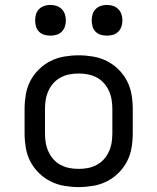

<svg xmlns="http://www.w3.org/2000/svg" viewBox="-20 -753 640 781"><path d="M300 8Q271 8 241.5 3Q212 -2 186 -15Q160 -28 138.5 -49Q117 -70 103.5 -96Q90 -122 85 -151.5Q80 -181 80 -210V-310Q80 -339 85 -368.5Q90 -398 103.5 -424Q117 -450 138.5 -471Q160 -492 186 -505Q212 -518 241.5 -523Q271 -528 300 -528Q329 -528 358.5 -523Q388 -518 414 -505Q440 -492 461.5 -471Q483 -450 496.5 -424Q510 -398 515 -368.5Q520 -339 520 -310V-210Q520 -181 515 -151.5Q510 -122 496.5 -96Q483 -70 461.5 -49Q440 -28 414 -15Q388 -2 358.5 3Q329 8 300 8ZM300 -66Q319 -66 337.5 -69.5Q356 -73 373 -82Q390 -91 402.5 -105Q415 -119 423 -136.5Q431 -154 434 -172.5Q437 -191 437 -210V-310Q437 -329 434 -347.5Q431 -366 423 -383.5Q415 -401 402.5 -415Q390 -429 373 -438Q356 -447 337.5 -450.5Q319 -454 300 -454Q281 -454 262.5 -450.5Q244 -447 227 -438Q210 -429 197.5 -415Q185 -401 177 -383.5Q169 -366 166 -347.5Q163 -329 163 -310V-210Q163 -191 166 -172.5Q169 -154 177 -136.5Q185 -119 197.5 -105Q210 -91 227 -82Q244 -73 262.5 -69.5Q281 -66 300 -66ZM415 -608Q402 -608 390 -611.5Q378 -615 369 -624Q360 -633 356.5 -645Q353 -657 353 -670Q353 -683 356.5 -695Q360 -707 369 -716Q378 -725 390 -729Q402 -733 415 -733Q428 -733 440 -729Q452 -725 461 -716Q470 -707 474 -695Q478 -683 478 -670Q478 -657 474 -645Q470 -633 461 -624Q452 -615 440 -611.5Q428 -608 415 -608ZM185 -608Q172 -608 160 -611.5Q148 -615 139 -624Q130 -633 126.5 -645Q123 -657 123 -670Q123 -683 126.5 -695Q130 -707 139 -716Q148 -725 160 -729Q172 -733 185 -733Q198 -733 210 -729Q222 -725 231 -716Q240 -707 244 -695Q248 -683 248 -670Q248 -657 244 -645Q240 -633 231 -624Q222 -615 210 -611.5Q198 -608 185 -608Z"/></svg>

Font: Iosevka Extended
Style: Regular
Weight: 400
Width: 7
Monospace: yes
Designer: Belleve Invis
Foundry: Belleve Invis
Version: Version 32.5.0; ttfautohint (v1.8.4)